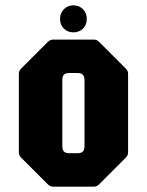

<svg xmlns="http://www.w3.org/2000/svg" viewBox="-20 -698 549 718"><path d="M179 0Q167.5 0 159 -8.5L59 -108.5Q50.5 -116.5 50.5 -128.5V-421.5Q50.5 -433.5 59 -441.5L159 -541.5Q167.5 -550 179 -550H330.5Q342.5 -550 350.5 -541.5L450.5 -441.5Q459 -433.5 459 -421.5V-128.5Q459 -116.5 450.5 -108.5L350.5 -8.5Q342.5 0 330.5 0ZM240 -125H269.5Q284 -125 290 -131.5Q296 -138 296 -153V-397Q296 -412 290 -418.5Q284 -425 269.5 -425H240Q224.5 -425 218.8 -418.5Q213 -412 213 -397V-153Q213 -138 219 -131.5Q225 -125 240 -125ZM254.5 -577Q233 -577 218.8 -591.2Q204.5 -605.5 204.5 -627Q204.5 -649 218.8 -663.5Q233 -678 254.5 -678Q276.5 -678 290.5 -663.5Q304.5 -649 304.5 -627Q304.5 -605.5 290.5 -591.2Q276.5 -577 254.5 -577Z"/></svg>

Font: Jaro 24pt
Style: Regular
Weight: 400
Designer: Agyei Archer, Celine Hurka, Mirko Velimirović
Version: Version 1.000